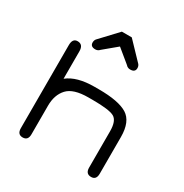

<svg xmlns="http://www.w3.org/2000/svg" viewBox="-183 -947 1055 1099"><g transform="rotate(30 344.0 -397.5)"><path d="M330.1 -379.9Q231.4 -379.9 192.4 -337.4Q153.3 -294.9 153.3 -223.6V-34.2Q153.3 6.8 118.2 6.8Q83 6.8 83 -34.2V-583Q83 -627.9 116.2 -627.9Q153.3 -627.9 153.3 -583V-401.4Q213.9 -450.2 330.1 -450.2H358.4Q489.3 -450.2 546.9 -414.6Q604.5 -378.9 604.5 -276.4V-34.2Q604.5 6.8 570.3 6.8Q534.2 6.8 534.2 -34.2V-273.4Q534.2 -343.8 500.5 -361.8Q466.8 -379.9 358.4 -379.9ZM201.2 -688.5 307.6 -801.8H373L481.4 -688.5Q489.3 -678.7 489.3 -665Q489.3 -637.7 457 -637.7Q450.2 -637.7 444.3 -639.6Q438.5 -641.6 436 -643.6Q433.6 -645.5 428.7 -650.4L422.9 -655.3L340.8 -722.7L259.8 -655.3Q257.8 -654.3 253.9 -650.4Q250 -646.5 247.1 -644Q244.1 -641.6 238.3 -639.6Q232.4 -637.7 225.6 -637.7Q193.4 -637.7 193.4 -665Q193.4 -678.7 201.2 -688.5Z"/></g></svg>

Font: Jura
Style: DemiBold
Weight: 600
Version: Version 2.4